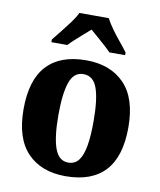

<svg xmlns="http://www.w3.org/2000/svg" viewBox="-86 -834 760 913"><g transform="rotate(10 294.0 -378.0)"><path d="M292 10Q175 10 108 -59.5Q41 -129 41 -270Q41 -411 105.5 -480.5Q170 -550 295 -550Q412 -550 479.5 -480.5Q547 -411 547 -270Q547 -129 482.5 -59.5Q418 10 292 10ZM294 -56Q326 -56 344.5 -80.5Q363 -105 371 -153Q379 -201 379 -270Q379 -376 360 -429.5Q341 -483 293 -483Q247 -483 228 -429.5Q209 -376 209 -270Q209 -165 228.5 -110.5Q248 -56 294 -56ZM116 -619Q131 -638 152 -664Q173 -690 193 -717Q213 -744 223 -766H365Q376 -744 395.5 -717Q415 -690 436.5 -664Q458 -638 472 -619V-606H396Q386 -617 367 -634Q348 -651 328 -668.5Q308 -686 294 -698Q279 -685 259.5 -668Q240 -651 222 -634.5Q204 -618 193 -606H116Z"/></g></svg>

Font: Noto Serif Khmer SemiCondensed ExtraBold
Style: Regular
Weight: 800
Width: 4
Designer: Danh Hong and the Monotype Design Team
Foundry: Monotype Imaging Inc.
Version: Version 2.004